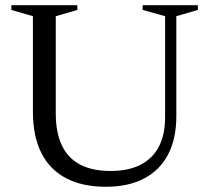

<svg xmlns="http://www.w3.org/2000/svg" viewBox="-20 -705 802 735"><path d="M612 -256.5V-643L526 -667V-685H737.5V-667L655 -643V-260Q655 -174 623.5 -113.8Q592 -53.5 531.8 -21.8Q471.5 10 385.5 10Q296 10 233.5 -22.5Q171 -55 138.5 -119Q106 -183 106 -277.5V-643L23.5 -667V-685H276V-667L193.5 -643V-271.5Q193.5 -197 217 -148Q240.5 -99 287 -74.8Q333.5 -50.5 403.5 -50.5Q471 -50.5 517.5 -74Q564 -97.5 588 -143.5Q612 -189.5 612 -256.5Z"/></svg>

Font: Newsreader 36pt
Style: Regular
Weight: 400
Designer: Hugues Gentile
Foundry: Production Type
Version: Version 1.003